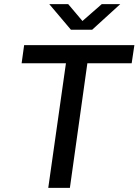

<svg xmlns="http://www.w3.org/2000/svg" viewBox="-20 -903 666 923"><path d="M212 0 297 -599H84L96 -686H626L613 -599H400L316 0ZM321 -760 217 -883H308L390 -786H358L469 -883H558L423 -760Z"/></svg>

Font: Chivo Mono
Style: Italic
Weight: 400
Italic angle: -8.05°
Monospace: yes
Version: Version 1.008